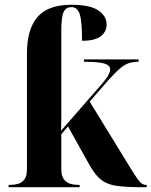

<svg xmlns="http://www.w3.org/2000/svg" viewBox="-20 -785 635 805"><path d="M16 0V-10H25Q41 -10 56.5 -14.5Q72 -19 82.5 -33Q93 -47 93 -76V-561Q93 -662 137 -713.5Q181 -765 279 -765Q357 -765 392 -741.5Q427 -718 427 -682Q427 -652 402.5 -633Q378 -614 324 -614Q324 -695 314.5 -725Q305 -755 280 -755Q256 -755 246.5 -734Q237 -713 237 -654V-332Q237 -309 237 -285Q237 -261 236 -237L408 -434Q427 -456 434.5 -470.5Q442 -485 442 -494Q442 -512 416 -519Q390 -526 332 -526V-536H561V-526Q539 -526 521 -520.5Q503 -515 482.5 -497.5Q462 -480 430 -444L356 -359L526 -82Q545 -51 556 -35.5Q567 -20 575 -15Q583 -10 592 -10H595V0H584Q515 0 474 -5Q433 -10 407 -29Q381 -48 357 -90L265 -255L237 -222V-76Q237 -47 248 -33Q259 -19 274.5 -14.5Q290 -10 304 -10H314V0Z"/></svg>

Font: Noto Serif Display SemiCondensed
Style: Bold
Weight: 700
Width: 4
Designer: Monotype Design Team
Foundry: Monotype Imaging Inc.
Version: Version 2.009